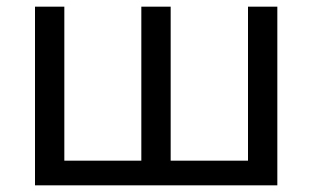

<svg xmlns="http://www.w3.org/2000/svg" viewBox="-20 -556 938 576"><path d="M812 -536V0H85V-536H173V-74H404V-536H492V-74H724V-536Z"/></svg>

Font: Apis
Style: Regular
Weight: 400
Designer: Monotype Design Team
Foundry: Monotype Imaging Inc.
Version: Version 2.000; build 0001